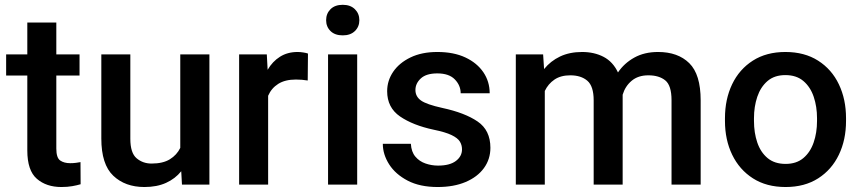

<svg xmlns="http://www.w3.org/2000/svg" viewBox="-20 -749 3491 779"><path d="M302.7 -528.3V-442.4H208.5V-146Q208.5 -108.9 224.1 -97.9Q239.7 -86.9 265.1 -86.9Q277.3 -86.9 288.6 -88.4Q299.8 -89.8 306.6 -91.3L307.1 -1.5Q292.5 2.9 273.2 6.3Q253.9 9.8 229 9.8Q168 9.8 129.4 -23.7Q90.8 -57.1 90.8 -138.7V-442.4H4.9V-528.3H90.8V-657.7H208.5V-528.3Z M718.3 0 715.3 -54.2Q690.9 -23.9 653.8 -7.1Q616.7 9.8 565.9 9.8Q487.8 9.8 439.5 -36.1Q391.1 -82 391.1 -187V-528.3H508.8V-186Q508.8 -128.4 534.2 -106.9Q559.6 -85.4 594.7 -85.4Q641.1 -85.4 669.2 -102.8Q697.3 -120.1 711.4 -148.9V-528.3H829.6V0Z M1229.5 -531.7 1228.5 -422.4Q1205.1 -426.3 1180.7 -426.3Q1136.7 -426.3 1108.9 -408.7Q1081.1 -391.1 1067.9 -360.4V0H950.2V-528.3H1062.5L1065.9 -465.8Q1085.4 -499.5 1116 -518.8Q1146.5 -538.1 1187.5 -538.1Q1198.2 -538.1 1210.7 -536.1Q1223.1 -534.2 1229.5 -531.7Z M1303.2 -667Q1303.2 -693.8 1321 -711.7Q1338.9 -729.5 1370.6 -729.5Q1401.9 -729.5 1419.9 -711.7Q1438 -693.8 1438 -667Q1438 -640.6 1419.9 -623Q1401.9 -605.5 1370.6 -605.5Q1338.9 -605.5 1321 -623Q1303.2 -640.6 1303.2 -667ZM1429.2 -528.3V0H1311V-528.3Z M1854.5 -143.1Q1854.5 -160.6 1845.7 -174.8Q1836.9 -189 1812.3 -200.9Q1787.6 -212.9 1739.7 -222.7Q1655.3 -240.7 1603 -276.6Q1550.8 -312.5 1550.8 -378.9Q1550.8 -421.9 1575.4 -458Q1600.1 -494.1 1645.8 -516.1Q1691.4 -538.1 1754.4 -538.1Q1820.8 -538.1 1868.2 -515.9Q1915.5 -493.7 1941.2 -455.8Q1966.8 -418 1966.8 -370.6H1849.1Q1849.1 -402.3 1825.4 -426.8Q1801.8 -451.2 1754.4 -451.2Q1709.5 -451.2 1687.5 -430.9Q1665.5 -410.6 1665.5 -383.8Q1665.5 -357.4 1688 -341.3Q1710.4 -325.2 1774.9 -311Q1865.7 -291.5 1917.7 -256.1Q1969.7 -220.7 1969.7 -149.4Q1969.7 -103 1943.4 -66.9Q1917 -30.8 1868.9 -10.5Q1820.8 9.8 1755.9 9.8Q1683.6 9.8 1634 -16.1Q1584.5 -42 1558.8 -82.3Q1533.2 -122.6 1533.2 -165.5H1647Q1648.9 -132.8 1665.3 -113.5Q1681.6 -94.2 1706.3 -85.7Q1731 -77.1 1757.3 -77.1Q1804.7 -77.1 1829.6 -95.9Q1854.5 -114.7 1854.5 -143.1Z M2293.9 -443.4Q2254.9 -443.4 2229.5 -426Q2204.1 -408.7 2190.4 -379.9V0H2072.8V-528.3H2183.6L2187.5 -468.8Q2213.9 -501.5 2252.4 -519.8Q2291 -538.1 2341.8 -538.1Q2391.1 -538.1 2429 -518.3Q2466.8 -498.5 2487.3 -455.1Q2512.7 -492.7 2553.7 -515.4Q2594.7 -538.1 2649.9 -538.1Q2730.5 -538.1 2776.6 -492.7Q2822.8 -447.3 2822.8 -341.8V0H2704.6V-342.3Q2704.6 -402.3 2679.2 -422.9Q2653.8 -443.4 2610.4 -443.4Q2569.3 -443.4 2543 -421.4Q2516.6 -399.4 2506.3 -364.7Q2506.3 -358.9 2506.3 -352.1V0H2388.7V-341.8Q2388.7 -399.4 2363 -421.4Q2337.4 -443.4 2293.9 -443.4Z M2921.4 -258.3V-269.5Q2921.4 -346.2 2950.4 -407Q2979.5 -467.8 3034.4 -502.9Q3089.4 -538.1 3166.5 -538.1Q3244.1 -538.1 3299.3 -502.9Q3354.5 -467.8 3383.5 -407Q3412.6 -346.2 3412.6 -269.5V-258.3Q3412.6 -181.6 3383.5 -121.1Q3354.5 -60.5 3299.6 -25.4Q3244.6 9.8 3167.5 9.8Q3089.8 9.8 3034.9 -25.4Q2980 -60.5 2950.7 -121.1Q2921.4 -181.6 2921.4 -258.3ZM3039.1 -269.5V-258.3Q3039.1 -210.4 3052.5 -170.9Q3065.9 -131.3 3094.2 -107.7Q3122.6 -84 3167.5 -84Q3211.4 -84 3239.5 -107.7Q3267.6 -131.3 3281.2 -170.9Q3294.9 -210.4 3294.9 -258.3V-269.5Q3294.9 -316.4 3281.5 -356.2Q3268.1 -396 3239.7 -420.2Q3211.4 -444.3 3166.5 -444.3Q3122.1 -444.3 3094 -420.2Q3065.9 -396 3052.5 -356.2Q3039.1 -316.4 3039.1 -269.5Z"/></svg>

Font: Vazirmatn RD FD Medium
Style: Regular
Weight: 500
Designer: Saber Rastikerdar
Foundry: Saber Rastikerdar
Version: Version 33.003